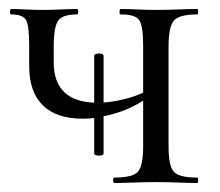

<svg xmlns="http://www.w3.org/2000/svg" viewBox="-20 -406 489 426"><path d="M189 -65V-282Q189 -285.6 194.4 -286.8Q199.8 -288 204.8 -286.8Q209.8 -285.6 209.8 -282V-65Q209.8 -62.4 204.8 -61.3Q199.8 -60.2 194.4 -61.3Q189 -62.4 189 -65ZM164.4 -142.6Q104.6 -142.6 74.7 -172.6Q44.8 -202.6 44.8 -258.8V-305Q44.8 -349 37.7 -361.5Q30.6 -374 5 -374Q2.2 -374 2.2 -380Q2.2 -386 5 -386Q19.6 -386 37.2 -385Q54.8 -384 73.6 -384Q94 -384 114.7 -385Q135.4 -386 150.8 -386Q153.6 -386 153.6 -380Q153.6 -374 150.8 -374Q118.8 -374 109 -360Q99.2 -346 99.2 -303Q99.2 -293.4 99.2 -284.1Q99.2 -274.8 99.2 -267.2Q99.2 -223.6 123.4 -200.8Q147.6 -178 197.8 -178Q223.6 -178 257.5 -186.4Q291.4 -194.8 315.6 -210.6L320.6 -198.6Q280 -167.8 238.2 -155.2Q196.4 -142.6 164.4 -142.6ZM233.8 0Q231 0 231 -6Q231 -12 233.8 -12Q274.4 -12 286 -25Q297.6 -38 297.6 -81V-305Q297.6 -349 288.8 -361.5Q280 -374 248 -374Q245.2 -374 245.2 -380Q245.2 -386 248 -386Q264.4 -386 285.2 -385Q306 -384 327.2 -384Q352 -384 375.6 -385Q399.2 -386 417.6 -386Q419.6 -386 419.6 -380Q419.6 -374 417.6 -374Q377.2 -374 365.6 -360Q354 -346 354 -303V-81Q354 -38 365.6 -25Q377.2 -12 417.6 -12Q419.6 -12 419.6 -6Q419.6 0 417.6 0Q398.2 0 375.1 -1Q352 -2 327.2 -2Q301.6 -2 277 -1Q252.4 0 233.8 0Z"/></svg>

Font: Cormorant Infant Light
Style: Regular
Weight: 300
Designer: Christian Thalmann (Catharsis Fonts)
Foundry: Catharsis Fonts
Version: Version 4.001